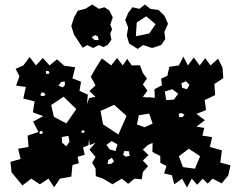

<svg xmlns="http://www.w3.org/2000/svg" viewBox="-20 -799 1053 848"><path d="M31 -38 26 -84 71 -97 60 -142 106 -150 102 -200 150 -216 126 -262 171 -286 125 -303 133 -351 83 -364 94 -415 51 -421 66 -462 49 -495 83 -510 111 -547 139 -510 169 -543 199 -510 232 -537 263 -509 312 -502 300 -453 338 -438 331 -398 368 -381 364 -340 374 -366 402 -371 375 -397 402 -422 381 -460 402 -497 430 -541 471 -510 497 -543 522 -510 542 -539 562 -510 598 -511 611 -477 629 -452 611 -426 631 -399 611 -371 634 -368V-370L664 -367L662 -405L695 -422L692 -452L719 -464L728 -504L770 -510L790 -549L810 -510L836 -545L862 -510L886 -542L910 -510L943 -540L963 -500L966 -454L927 -428L930 -379L884 -357L890 -313L848 -296L885 -268L848 -240L882 -234L874 -200L917 -193L907 -150L960 -135L953 -81L998 -69L988 -24L959 11L919 -10L897 12L875 -10L851 17L827 -10L806 29L784 -10L750 15L739 -25L705 -33L715 -66L688 -80V-110L653 -128L654 -168L632 -158V-157L611 -138L636 -114L611 -90L634 -65L611 -39L606 -7L574 -10L546 13L518 -10L477 15L435 -10L403 -21L402 -55L387 -80L402 -106L375 -138L402 -169L377 -158L373 -185L371 -158L347 -148L354 -115L323 -107L328 -78L300 -70L295 -19L245 -10L219 28L194 -10L156 15L118 -10L79 20ZM194 -485 183 -486V-474L193 -472L199 -478ZM817 -424 802 -440 781 -432 785 -411 806 -405ZM266 -439 250 -437 238 -421 257 -413 267 -424ZM767 -385 741 -405 708 -395 714 -357 748 -359ZM174 -390H163L158 -378L170 -374L181 -379ZM261 -372 206 -335 218 -283 273 -254 317 -317ZM539 -287 484 -336 424 -309 435 -250 503 -205ZM784 -299 770 -298 771 -282H786L795 -292ZM639 -297 593 -290 585 -249 619 -237 654 -253ZM349 -224 342 -222 339 -214 347 -212 355 -217ZM170 -216 162 -221 155 -217V-208L165 -207ZM282 -199 253 -194 254 -169 273 -153 287 -174ZM499 -161 473 -176 450 -159 465 -139 490 -132ZM814 -142 770 -109 788 -61 841 -54 864 -109ZM549 -131 529 -132 524 -115 536 -107 553 -111ZM484 -86 474 -102 458 -92 455 -74 472 -76ZM550 -607 540 -642 546 -678 533 -710 546 -742 565 -767 596 -760 620 -779 644 -760 680 -755 706 -730 722 -694 706 -658 710 -627 692 -600 652 -587 612 -600 588 -583ZM307 -646 295 -684 307 -722 324 -752 357 -760 387 -779 417 -760 441 -767 463 -753 478 -722 467 -690 475 -670 467 -650 472 -624 457 -602 437 -591 417 -600 391 -587 365 -600 345 -588ZM667 -692 626 -727 584 -700 580 -639 639 -651ZM412 -638 401 -644 385 -635 398 -622H416Z"/></svg>

Font: Rubik Gemstones
Style: Regular
Weight: 400
Designer: Hubert and Fischer, NaN
Foundry: Hubert and Fischer, NaN
Version: Version 2.200